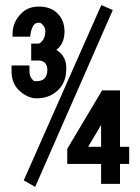

<svg xmlns="http://www.w3.org/2000/svg" viewBox="-20 -724 551 754"><path d="M25.4 -441.4V-466.8H95.7V-441.4Q95.7 -422.9 109.4 -409.2Q114.3 -404.3 124 -405.3H125Q141.6 -405.3 153.3 -414.1Q166 -426.8 166 -449.2Q166 -465.8 157.2 -476.6Q148.4 -485.4 132.8 -486.3H102.5V-552.7H128.9Q137.7 -552.7 143.6 -561.5H144.5Q157.2 -574.2 158.2 -601.6Q158.2 -616.2 144.5 -629.9Q139.6 -634.8 132.8 -634.8Q124 -634.8 116.2 -629.9Q103.5 -617.2 99.6 -588.9L98.6 -580.1H29.3V-589.8Q29.3 -637.7 63.5 -670.9Q88.9 -698.2 132.8 -698.2Q179.7 -698.2 206.1 -670.9Q232.4 -645.5 233.4 -601.6Q233.4 -551.8 201.2 -528.3Q242.2 -502.9 240.2 -453.1Q240.2 -402.3 210 -372.1Q175.8 -337.9 125 -337.9Q85.9 -337.9 51.8 -372.1Q26.4 -398.4 25.4 -441.4ZM73.2 -15.6 377.9 -704.1 422.9 -684.6 118.2 9.8ZM244.1 -80.1V-139.6L380.9 -369.1H451.2V-147.5H487.3V-80.1H451.2V-2H377V-80.1ZM326.2 -147.5H377V-233.4Z"/></svg>

Font: RobotoJAA
Style: Medium
Weight: 500
Version: Version 2.05; 2016-11-05